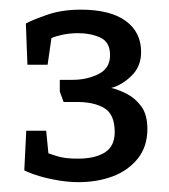

<svg xmlns="http://www.w3.org/2000/svg" viewBox="-20 -737 346 392"><path d="M140.1 -365.1Q121 -365.1 99.6 -368.6Q78.2 -372.1 59.9 -377.6Q41.6 -383.1 29.6 -389.1L33.6 -470.1H74.3L78.8 -424.1Q83.8 -422.1 98.5 -417.6Q113.1 -413.1 139.1 -413.1Q174 -413.1 194.1 -425.8Q214.2 -438.5 214.2 -467.4Q214.2 -503.1 193.5 -515.9Q172.7 -528.8 137.3 -528.8H109.9L102.1 -549.9V-574H128.3Q157.3 -574 181 -585.7Q204.7 -597.4 204.7 -624.3Q204.7 -651.1 184.9 -660.2Q165.1 -669.3 140 -669.3Q122.3 -669.3 107.3 -666Q92.3 -662.8 85 -659.1L77.2 -604.9H36L32.8 -689Q43.9 -695.4 74.8 -706.3Q105.7 -717.3 144.6 -717.3Q204.9 -717.3 236.5 -694.4Q268.1 -671.4 268.1 -631Q268.1 -601.4 248.7 -582.4Q229.2 -563.3 207 -557.4Q222.3 -554 239.5 -545Q256.7 -536.1 268.8 -519.3Q280.9 -502.6 280.9 -473.9Q280.9 -437.5 261.2 -413.1Q241.4 -388.6 209.8 -376.8Q178.2 -365.1 140.1 -365.1Z"/></svg>

Font: Faustina Light
Style: Regular
Weight: 300
Designer: Alfonso Garcia
Foundry: http://www.omnibus-type.com
Version: Version 1.200